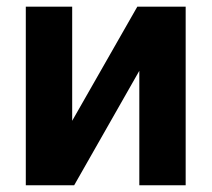

<svg xmlns="http://www.w3.org/2000/svg" viewBox="-20 -550 628 570"><path d="M387.7 -530.3H531.2V0H393.6V-339.8L200.2 0H56.6V-530.3H194.3V-191.4Z"/></svg>

Font: Pretendard Std
Style: Bold
Weight: 700
Designer: Base glyphs from Inter by Rasmus Andersson; Hangeul glyphs from Noto Sans CJK(Source Han Sans) by Jang Soo-young and Kan
Foundry: Kil Hyung-jin
Version: Version 1.309